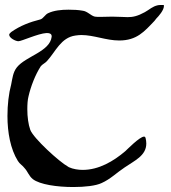

<svg xmlns="http://www.w3.org/2000/svg" viewBox="-20 -747 690 773"><path d="M639 -727H627C622 -727 617 -726 616 -726C593 -721 583 -709 563 -698C534 -682 515 -678 494 -678C477 -678 458 -680 432 -680C419 -680 400 -679 384 -679C376 -679 368 -679 362 -680C345 -684 332 -702 312 -704C296 -707 276 -708 256 -708C227 -708 197 -705 174 -694C162 -689 155 -673 143 -669C100 -658 62 -644 25 -618C20 -614 17 -610 17 -607C17 -594 43 -581 54 -581C67 -581 133 -612 167 -614H170C181 -614 188 -610 188 -601V-599C181 -539 84 -521 48 -476C32 -456 30 -431 25 -407C15 -370 10 -325 10 -280C10 -214 22 -147 52 -99C59 -87 71 -81 79 -70C92 -56 96 -39 112 -26C140 -4 210 6 275 6C322 6 366 1 389 -10C425 -26 450 -52 482 -73C521 -100 569 -120 569 -169C569 -176 568 -184 566 -192C565 -195 563 -197 560 -197C542 -197 490 -143 484 -138C437 -98 378 -63 313 -63C296 -63 274 -66 257 -74L254 -76C219 -95 115 -190 102 -224C94 -246 90 -277 90 -307C90 -326 91 -345 95 -360C104 -399 122 -446 144 -480C150 -488 162 -493 169 -501C204 -539 225 -596 284 -604C292 -605 300 -606 307 -606C358 -606 407 -584 460 -584C531 -584 561 -620 602 -663L609 -672C619 -682 640 -706 640 -723C640 -724 640 -725 639 -727Z"/></svg>

Font: Ancial
Style: Regular
Weight: 400
Designer: Daytona Mess (Anne-Dauphine Borione)
Foundry: Daytona Mess (Anne-Dauphine Borione)
Version: Version 1.000;Glyphs 3.2 (3192)